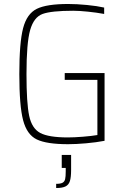

<svg xmlns="http://www.w3.org/2000/svg" viewBox="-20 -716 628 964"><path d="M77 -344Q77 -502 96 -574.5Q115 -647 164.5 -671.5Q214 -696 322 -696Q365 -696 416.5 -691Q468 -686 503 -678V-646Q465 -653 421 -657.5Q377 -662 348 -662Q238 -662 194 -646Q150 -630 131.5 -565.5Q113 -501 113 -344Q113 -198 126.5 -134.5Q140 -71 182 -48.5Q224 -26 321 -26Q352 -26 396 -29.5Q440 -33 469 -38V-315H305V-349H505V-9Q463 -1 412 3.5Q361 8 322 8Q214 8 164.5 -16Q115 -40 96 -112.5Q77 -185 77 -344ZM310 144V127H290V62H337V137Q337 174 331 193Q325 212 309 220Q293 228 262 228V207Q284 207 294 201.5Q304 196 307 183.5Q310 171 310 144Z"/></svg>

Font: Saira Semi Condensed Thin
Style: Regular
Weight: 100
Width: 4
Designer: Hector Gatti with collaboration of the Omnibus-Type team
Foundry: Omnibus-Type
Version: Version 1.001; ttfautohint (v1.8)